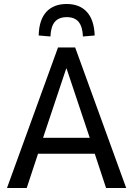

<svg xmlns="http://www.w3.org/2000/svg" viewBox="-20 -943 668 963"><path d="M15 0 271 -705H357L613 0H512L446 -200L485 -172H141L180 -200L114 0ZM312 -599 189 -231 173 -252H453L437 -231L314 -599ZM233 -760 174 -765Q176 -844 212.5 -883.5Q249 -923 314 -923Q379 -923 415.5 -883.5Q452 -844 455 -765L396 -760Q394 -809 374.5 -833Q355 -857 315 -857Q275 -857 255 -833.5Q235 -810 233 -760Z"/></svg>

Font: Nunito Sans 10pt Condensed SemiBold
Style: Regular
Weight: 600
Width: 3
Designer: Vernon Adams
Foundry: Vernon Adams
Version: Version 3.101;gftools[0.9.27]